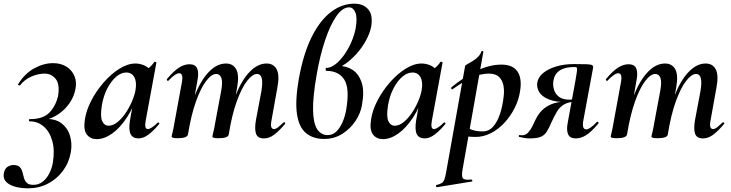

<svg xmlns="http://www.w3.org/2000/svg" viewBox="-84 -745 3985 1046"><path d="M232 -220Q243 -286 219.5 -315Q196 -344 159 -344Q124 -344 87 -328Q50 -312 25 -280Q23 -278 18 -280.5Q13 -283 14 -285Q50 -344 102 -372.5Q154 -401 205 -401Q247 -401 277 -382.5Q307 -364 321 -332Q335 -300 327 -260Q320 -221 296.5 -185.5Q273 -150 235.5 -124Q198 -98 150 -88L153 -96Q213 -101 248.5 -75Q284 -49 297 -6.5Q310 36 302 84Q292 141 259 185.5Q226 230 177 255.5Q128 281 69 281Q7 281 -31.5 260Q-70 239 -63 199Q-58 173 -42.5 163.5Q-27 154 -11 154Q13 154 23.5 165Q34 176 38 192Q42 208 46.5 224Q51 240 62 251Q73 262 98 262Q127 262 149 244.5Q171 227 185 199Q199 171 204 140Q215 74 201 23.5Q187 -27 154.5 -55.5Q122 -84 77 -84Q74 -84 73.5 -90Q73 -96 78 -96Q151 -96 185 -131.5Q219 -167 232 -220Z M443 13Q409 13 389.5 -11.5Q370 -36 378 -91Q385 -142 412.5 -195.5Q440 -249 480.5 -295.5Q521 -342 566.5 -370.5Q612 -399 654 -399Q674 -399 695 -391.5Q716 -384 731.5 -367.5Q747 -351 749 -324L689 -357Q706 -359 724.5 -373Q743 -387 756 -407Q758 -410 763.5 -408Q769 -406 768 -404L710 -89Q701 -42 721 -42Q731 -42 745 -51.5Q759 -61 775 -77Q778 -80 782 -76Q786 -72 783 -69Q752 -32 724.5 -11.5Q697 9 671 9Q639 9 627.5 -14.5Q616 -38 624 -89L649 -229L670 -246Q646 -164 608 -106Q570 -48 527 -17.5Q484 13 443 13ZM507 -60Q531 -60 555 -79Q579 -98 599.5 -128Q620 -158 634.5 -191.5Q649 -225 654 -253Q662 -298 648 -324Q634 -350 604 -350Q576 -350 549 -327Q522 -304 501 -264Q480 -224 471 -172Q461 -109 473 -84.5Q485 -60 507 -60Z M1354 9Q1320 9 1311 -16Q1302 -41 1310 -89L1340 -248Q1348 -296 1342 -319Q1336 -342 1316 -342Q1292 -342 1263 -305.5Q1234 -269 1207 -196Q1180 -123 1162 -12L1144 -13Q1164 -135 1198 -221.5Q1232 -308 1276 -353.5Q1320 -399 1368 -399Q1407 -399 1423.5 -367Q1440 -335 1427 -267L1395 -89Q1390 -61 1394.5 -51.5Q1399 -42 1408 -42Q1419 -42 1431.5 -52Q1444 -62 1460 -77Q1464 -81 1468 -77Q1472 -73 1468 -69Q1437 -32 1410 -11.5Q1383 9 1354 9ZM884 8Q865 8 858 5.5Q851 3 851 0Q851 -4 856.5 -26Q862 -48 866 -74L907 -297Q916 -346 892 -346Q882 -346 867.5 -336Q853 -326 834 -306Q831 -302 827 -306.5Q823 -311 826 -315Q862 -358 891 -376.5Q920 -395 948 -395Q980 -395 990 -372.5Q1000 -350 992 -309L940 -12Q935 8 884 8ZM1106 8Q1087 8 1080 5.5Q1073 3 1073 0Q1073 -4 1078.5 -26Q1084 -48 1088 -74L1121 -250Q1130 -299 1122 -320.5Q1114 -342 1094 -342Q1068 -342 1038.5 -303Q1009 -264 983 -190.5Q957 -117 940 -12L922 -13Q941 -132 974.5 -218.5Q1008 -305 1052.5 -352Q1097 -399 1147 -399Q1185 -399 1202.5 -368Q1220 -337 1208 -269L1162 -12Q1159 8 1106 8Z M1730 -364 1762 -386Q1803 -386 1836.5 -364.5Q1870 -343 1886 -296.5Q1902 -250 1888 -173Q1881 -129 1853 -86.5Q1825 -44 1781 -16Q1737 12 1682 12Q1622 12 1583.5 -19.5Q1545 -51 1534 -123Q1523 -195 1544 -316Q1569 -454 1614.5 -544.5Q1660 -635 1719.5 -680Q1779 -725 1846 -725Q1896 -725 1922.5 -693.5Q1949 -662 1938 -599Q1930 -561 1909 -523Q1888 -485 1858.5 -452Q1829 -419 1795.5 -396Q1762 -373 1730 -364ZM1701 -9Q1729 -9 1749 -29Q1769 -49 1782.5 -80.5Q1796 -112 1802 -147Q1822 -264 1791.5 -311.5Q1761 -359 1694 -359Q1690 -359 1690 -367Q1690 -375 1693 -375Q1723 -375 1755.5 -405Q1788 -435 1814.5 -483.5Q1841 -532 1853 -587Q1864 -649 1852 -677Q1840 -705 1818 -705Q1782 -705 1748.5 -657Q1715 -609 1687 -525.5Q1659 -442 1641 -337Q1620 -217 1621.5 -145Q1623 -73 1644 -41Q1665 -9 1701 -9Z M2002 13Q1968 13 1948.5 -11.5Q1929 -36 1937 -91Q1944 -142 1971.5 -195.5Q1999 -249 2039.5 -295.5Q2080 -342 2125.5 -370.5Q2171 -399 2213 -399Q2233 -399 2254 -391.5Q2275 -384 2290.5 -367.5Q2306 -351 2308 -324L2248 -357Q2265 -359 2283.5 -373Q2302 -387 2315 -407Q2317 -410 2322.5 -408Q2328 -406 2327 -404L2269 -89Q2260 -42 2280 -42Q2290 -42 2304 -51.5Q2318 -61 2334 -77Q2337 -80 2341 -76Q2345 -72 2342 -69Q2311 -32 2283.5 -11.5Q2256 9 2230 9Q2198 9 2186.5 -14.5Q2175 -38 2183 -89L2208 -229L2229 -246Q2205 -164 2167 -106Q2129 -48 2086 -17.5Q2043 13 2002 13ZM2066 -60Q2090 -60 2114 -79Q2138 -98 2158.5 -128Q2179 -158 2193.5 -191.5Q2208 -225 2213 -253Q2221 -298 2207 -324Q2193 -350 2163 -350Q2135 -350 2108 -327Q2081 -304 2060 -264Q2039 -224 2030 -172Q2020 -109 2032 -84.5Q2044 -60 2066 -60Z M2296 275Q2293 276 2291.5 270Q2290 264 2294 263Q2314 258 2323.5 251.5Q2333 245 2338 229.5Q2343 214 2348 185L2450 -386Q2450 -389 2462 -395.5Q2474 -402 2490.5 -412Q2507 -422 2520.5 -435.5Q2534 -449 2538 -464Q2540 -468 2545 -467Q2550 -466 2549 -462L2436 178Q2429 217 2438.5 227Q2448 237 2483 233Q2487 233 2489 238Q2491 243 2486 244ZM2508 1Q2483 1 2458.5 -2Q2434 -5 2420 -8L2430 -70Q2451 -54 2478 -41.5Q2505 -29 2545 -29Q2579 -29 2602 -54.5Q2625 -80 2639.5 -123Q2654 -166 2660 -220Q2664 -252 2658.5 -280Q2653 -308 2634.5 -326Q2616 -344 2579 -344Q2535 -344 2488 -322.5Q2441 -301 2383 -260Q2379 -256 2375.5 -261Q2372 -266 2376 -270Q2440 -323 2510.5 -358Q2581 -393 2648 -393Q2708 -393 2734 -357Q2760 -321 2750 -253Q2743 -202 2719.5 -156Q2696 -110 2662.5 -74.5Q2629 -39 2589 -19Q2549 1 2508 1Z M2801 9Q2790 9 2776 7Q2762 5 2745 1Q2741 0 2742.5 -5.5Q2744 -11 2748 -9Q2752 -8 2759 -8Q2779 -8 2792 -21.5Q2805 -35 2815 -54.5Q2825 -74 2832 -90Q2852 -132 2880 -154Q2908 -176 2940.5 -184Q2973 -192 3005 -192L3010 -188Q2944 -188 2906 -203.5Q2868 -219 2853.5 -243.5Q2839 -268 2843 -295Q2848 -325 2875.5 -347.5Q2903 -370 2946.5 -383Q2990 -396 3043 -396Q3091 -396 3113.5 -395Q3136 -394 3142.5 -389.5Q3149 -385 3147 -375L3094 -89Q3085 -40 3110 -40Q3119 -40 3133.5 -50Q3148 -60 3167 -80Q3171 -84 3175 -79.5Q3179 -75 3175 -71Q3139 -28 3110.5 -9.5Q3082 9 3053 9Q3021 9 3011 -13.5Q3001 -36 3009 -77L3052 -312Q3058 -345 3059.5 -359Q3061 -373 3058 -376.5Q3055 -380 3046 -380Q2994 -380 2965.5 -361Q2937 -342 2931 -306Q2927 -281 2934 -257Q2941 -233 2961.5 -217.5Q2982 -202 3017 -202Q3040 -202 3064 -208L3058 -191Q3015 -191 2990 -176.5Q2965 -162 2950 -136.5Q2935 -111 2920 -78Q2906 -45 2893.5 -26Q2881 -7 2860.5 1Q2840 9 2801 9Z M3746 9Q3712 9 3703 -16Q3694 -41 3702 -89L3732 -248Q3740 -296 3734 -319Q3728 -342 3708 -342Q3684 -342 3655 -305.5Q3626 -269 3599 -196Q3572 -123 3554 -12L3536 -13Q3556 -135 3590 -221.5Q3624 -308 3668 -353.5Q3712 -399 3760 -399Q3799 -399 3815.5 -367Q3832 -335 3819 -267L3787 -89Q3782 -61 3786.5 -51.5Q3791 -42 3800 -42Q3811 -42 3823.5 -52Q3836 -62 3852 -77Q3856 -81 3860 -77Q3864 -73 3860 -69Q3829 -32 3802 -11.5Q3775 9 3746 9ZM3276 8Q3257 8 3250 5.5Q3243 3 3243 0Q3243 -4 3248.5 -26Q3254 -48 3258 -74L3299 -297Q3308 -346 3284 -346Q3274 -346 3259.5 -336Q3245 -326 3226 -306Q3223 -302 3219 -306.5Q3215 -311 3218 -315Q3254 -358 3283 -376.5Q3312 -395 3340 -395Q3372 -395 3382 -372.5Q3392 -350 3384 -309L3332 -12Q3327 8 3276 8ZM3498 8Q3479 8 3472 5.5Q3465 3 3465 0Q3465 -4 3470.5 -26Q3476 -48 3480 -74L3513 -250Q3522 -299 3514 -320.5Q3506 -342 3486 -342Q3460 -342 3430.5 -303Q3401 -264 3375 -190.5Q3349 -117 3332 -12L3314 -13Q3333 -132 3366.5 -218.5Q3400 -305 3444.5 -352Q3489 -399 3539 -399Q3577 -399 3594.5 -368Q3612 -337 3600 -269L3554 -12Q3551 8 3498 8Z"/></svg>

Font: Cormorant Infant Light
Style: Italic
Weight: 300
Italic angle: -10°
Designer: Christian Thalmann (Catharsis Fonts)
Foundry: Catharsis Fonts
Version: Version 4.001